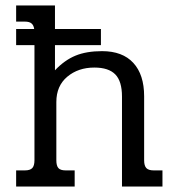

<svg xmlns="http://www.w3.org/2000/svg" viewBox="-20 -682 641 702"><path d="M39 -59H71Q90 -59 98 -67.5Q106 -76 106 -96V-517H39V-576H105Q103 -590 95 -596.5Q87 -603 71 -603H39V-662H181V-576H349V-517H181V-425Q216 -462 256 -478.5Q296 -495 353 -495Q428 -495 467.5 -452Q507 -409 507 -330V-96Q507 -76 515 -67.5Q523 -59 542 -59H574V0H426V-329Q426 -385 401.5 -410Q377 -435 325 -435Q266 -435 226 -401.5Q186 -368 186 -309V-96Q186 -76 193.5 -67.5Q201 -59 220 -59H253V0H39Z"/></svg>

Font: Pridi Light
Style: Regular
Weight: 300
Designer: Katatrad Team
Foundry: CadsonDemak
Version: Version 1.003